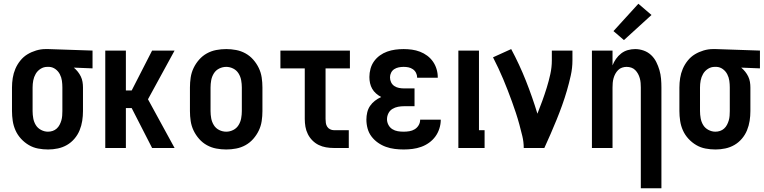

<svg xmlns="http://www.w3.org/2000/svg" viewBox="-20 -790 4078 1025"><path d="M237 8Q210 8 183.5 3Q157 -2 134 -15.5Q111 -29 92.5 -49Q74 -69 63 -93.5Q52 -118 48 -144.5Q44 -171 44 -197V-323Q44 -348 48 -373.5Q52 -399 62 -422.5Q72 -446 88.5 -466.5Q105 -487 126.5 -500Q148 -513 173 -520.5Q198 -528 223 -528H238L474 -520V-425L374 -429Q386 -419 395.5 -407Q405 -395 411.5 -381.5Q418 -368 420.5 -353Q423 -338 423 -323V-197Q423 -171 419 -145Q415 -119 405 -94.5Q395 -70 377.5 -49.5Q360 -29 337.5 -16Q315 -3 289 2.5Q263 8 237 8ZM236 -87Q249 -87 261 -91Q273 -95 282.5 -103.5Q292 -112 298 -123.5Q304 -135 307.5 -147Q311 -159 312 -172Q313 -185 313 -197V-323Q313 -341 310.5 -359Q308 -377 299.5 -393.5Q291 -410 276 -421Q261 -432 243 -433H232Q213 -433 196.5 -422.5Q180 -412 170.5 -395.5Q161 -379 157.5 -360.5Q154 -342 154 -323V-197Q154 -178 157.5 -158.5Q161 -139 171 -122.5Q181 -106 199 -96.5Q217 -87 236 -87Z M542 0V-520H652V-307H683L792 -520H912L770 -260L912 0H792L683 -213H652V0Z M1188 8Q1161 8 1134.5 3Q1108 -2 1084.5 -15Q1061 -28 1043 -48.5Q1025 -69 1013.5 -93Q1002 -117 998 -143.5Q994 -170 994 -197V-323Q994 -350 998 -376.5Q1002 -403 1013.5 -427Q1025 -451 1043 -471.5Q1061 -492 1084.5 -505Q1108 -518 1134.5 -523Q1161 -528 1188 -528Q1214 -528 1240.5 -523Q1267 -518 1290.5 -505Q1314 -492 1332 -471.5Q1350 -451 1361.5 -427Q1373 -403 1377 -376.5Q1381 -350 1381 -323V-197Q1381 -170 1377 -143.5Q1373 -117 1361.5 -93Q1350 -69 1332 -48.5Q1314 -28 1290.5 -15Q1267 -2 1240.5 3Q1214 8 1188 8ZM1188 -87Q1207 -87 1225 -96Q1243 -105 1253.5 -122Q1264 -139 1267.5 -158.5Q1271 -178 1271 -197V-323Q1271 -342 1267.5 -361.5Q1264 -381 1253.5 -398Q1243 -415 1225 -424Q1207 -433 1188 -433Q1168 -433 1150 -424Q1132 -415 1121.5 -398Q1111 -381 1107.5 -361.5Q1104 -342 1104 -323V-197Q1104 -178 1107.5 -158.5Q1111 -139 1121.5 -122Q1132 -105 1150 -96Q1168 -87 1188 -87Z M1762 0Q1741 0 1720.5 -3.5Q1700 -7 1681.5 -16Q1663 -25 1648 -40Q1633 -55 1623.5 -74Q1614 -93 1610.5 -113.5Q1607 -134 1607 -155V-425H1477V-520H1848V-425H1718V-155Q1718 -144 1719.5 -133.5Q1721 -123 1726.5 -114Q1732 -105 1742 -100Q1752 -95 1762 -95H1842V0Z M2135 8Q2111 8 2087 5Q2063 2 2040.5 -6Q2018 -14 1998 -28Q1978 -42 1963.5 -61Q1949 -80 1942.5 -103.5Q1936 -127 1936 -152Q1936 -171 1940.5 -190Q1945 -209 1955.5 -224.5Q1966 -240 1981.5 -252Q1997 -264 2015 -272Q2000 -280 1987.5 -291Q1975 -302 1967 -316Q1959 -330 1955.5 -346Q1952 -362 1952 -379Q1952 -401 1958 -423Q1964 -445 1977 -463Q1990 -481 2008 -494Q2026 -507 2047 -514.5Q2068 -522 2090 -525Q2112 -528 2135 -528Q2157 -528 2179 -525Q2201 -522 2222 -514Q2243 -506 2261 -492.5Q2279 -479 2291.5 -461Q2304 -443 2310.5 -421.5Q2317 -400 2317 -378V-375H2207V-376Q2207 -389 2201 -401Q2195 -413 2184 -420.5Q2173 -428 2160.5 -430.5Q2148 -433 2135 -433Q2122 -433 2109 -430.5Q2096 -428 2085 -421Q2074 -414 2068 -402Q2062 -390 2062 -377Q2062 -363 2068 -350.5Q2074 -338 2085.5 -330.5Q2097 -323 2110.5 -320.5Q2124 -318 2138 -318H2193V-223H2138Q2121 -223 2105 -220Q2089 -217 2075 -208.5Q2061 -200 2053.5 -185Q2046 -170 2046 -153Q2046 -138 2053.5 -123.5Q2061 -109 2074.5 -100.5Q2088 -92 2103.5 -89.5Q2119 -87 2135 -87Q2150 -87 2165.5 -89.5Q2181 -92 2194 -100Q2207 -108 2215 -121.5Q2223 -135 2223 -151H2333V-150Q2333 -127 2325.5 -103.5Q2318 -80 2304 -61Q2290 -42 2270.5 -28Q2251 -14 2228.5 -6Q2206 2 2182.5 5Q2159 8 2135 8Z M2427 0V-520H2537V-95H2567V0Z M2776 0Q2776 -32 2768.5 -63.5Q2761 -95 2752.5 -126Q2744 -157 2734 -187.5Q2724 -218 2713 -248Q2702 -278 2690.5 -308Q2679 -338 2666.5 -367.5Q2654 -397 2640.5 -426Q2627 -455 2612 -484L2709 -528Q2753 -446 2787.5 -359Q2822 -272 2849 -183Q2863 -218 2875.5 -252.5Q2888 -287 2899 -322.5Q2910 -358 2918 -394.5Q2926 -431 2926 -468V-520H3036V-468Q3036 -427 3027 -386.5Q3018 -346 3006.5 -306.5Q2995 -267 2981 -228Q2967 -189 2951.5 -151Q2936 -113 2919.5 -75Q2903 -37 2886 0Z M3401 215V-323Q3401 -335 3400 -347.5Q3399 -360 3395.5 -372.5Q3392 -385 3386 -396Q3380 -407 3371 -416Q3362 -425 3350 -429Q3338 -433 3325 -433Q3313 -433 3301 -429Q3289 -425 3280 -416Q3271 -407 3265 -396Q3259 -385 3255.5 -372.5Q3252 -360 3251 -347.5Q3250 -335 3250 -323V0H3140V-520H3250V-441Q3257 -459 3268.5 -475.5Q3280 -492 3296 -504.5Q3312 -517 3331.5 -522.5Q3351 -528 3371 -528Q3394 -528 3416.5 -520Q3439 -512 3456 -496Q3473 -480 3483.5 -459Q3494 -438 3500.5 -415.5Q3507 -393 3509 -369.5Q3511 -346 3511 -323V215ZM3311 -576 3255 -624 3388 -770 3458 -710Z M3800 8Q3773 8 3746.5 3Q3720 -2 3697 -15.5Q3674 -29 3655.5 -49Q3637 -69 3626 -93.5Q3615 -118 3611 -144.5Q3607 -171 3607 -197V-323Q3607 -348 3611 -373.5Q3615 -399 3625 -422.5Q3635 -446 3651.5 -466.5Q3668 -487 3689.5 -500Q3711 -513 3736 -520.5Q3761 -528 3786 -528H3801L4037 -520V-425L3937 -429Q3949 -419 3958.5 -407Q3968 -395 3974.5 -381.5Q3981 -368 3983.5 -353Q3986 -338 3986 -323V-197Q3986 -171 3982 -145Q3978 -119 3968 -94.5Q3958 -70 3940.5 -49.5Q3923 -29 3900.5 -16Q3878 -3 3852 2.5Q3826 8 3800 8ZM3799 -87Q3812 -87 3824 -91Q3836 -95 3845.5 -103.5Q3855 -112 3861 -123.5Q3867 -135 3870.5 -147Q3874 -159 3875 -172Q3876 -185 3876 -197V-323Q3876 -341 3873.5 -359Q3871 -377 3862.5 -393.5Q3854 -410 3839 -421Q3824 -432 3806 -433H3795Q3776 -433 3759.5 -422.5Q3743 -412 3733.5 -395.5Q3724 -379 3720.5 -360.5Q3717 -342 3717 -323V-197Q3717 -178 3720.5 -158.5Q3724 -139 3734 -122.5Q3744 -106 3762 -96.5Q3780 -87 3799 -87Z"/></svg>

Font: Iosevka QP
Style: Bold
Weight: 700
Designer: Belleve Invis
Foundry: Belleve Invis
Version: Version 20.0.0; ttfautohint (v1.8.4)